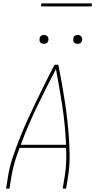

<svg xmlns="http://www.w3.org/2000/svg" viewBox="-20 -1119 565 1139"><path d="M16 0 28 -74Q37 -131 56 -187Q75 -243 97 -299Q119 -355 144 -409.5Q169 -464 195.5 -518.5Q222 -573 248.5 -627Q275 -681 304 -735H326Q337 -681 346.5 -627Q356 -573 364.5 -518.5Q373 -464 379 -409.5Q385 -355 389 -299Q393 -243 393 -187Q393 -131 384 -74L372 0H352L364 -74Q371 -116 372.5 -158Q374 -200 372 -242H96Q80 -200 67.5 -158Q55 -116 48 -74L36 0ZM103 -260H372Q367 -375 350 -487Q333 -599 312 -709Q254 -599 200 -487Q146 -375 103 -260ZM440 -859Q434 -859 428.5 -861Q423 -863 419 -867.5Q415 -872 414.5 -878.5Q414 -885 415 -891Q415 -896 417.5 -900Q420 -904 424 -906.5Q428 -909 432 -910.5Q436 -912 441 -912Q447 -912 452.5 -909.5Q458 -907 462 -902.5Q466 -898 467 -891.5Q468 -885 467 -879Q466 -874 463.5 -870Q461 -866 457.5 -863.5Q454 -861 449.5 -860Q445 -859 440 -859ZM240 -859Q234 -859 228.5 -861Q223 -863 219 -867.5Q215 -872 214.5 -878.5Q214 -885 215 -891Q215 -896 217.5 -900Q220 -904 224 -906.5Q228 -909 232 -910.5Q236 -912 241 -912Q247 -912 252.5 -909.5Q258 -907 262 -902.5Q266 -898 267 -891.5Q268 -885 267 -879Q266 -874 263.5 -870Q261 -866 257.5 -863.5Q254 -861 249.5 -860Q245 -859 240 -859ZM224 -1081 225 -1099H525L524 -1081Z"/></svg>

Font: Iosevka Term Curly Th Obl
Style: Regular
Weight: 100
Italic angle: -9°
Designer: Belleve Invis
Foundry: Belleve Invis
Version: Version 32.3.0